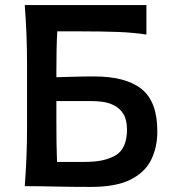

<svg xmlns="http://www.w3.org/2000/svg" viewBox="-20 -733 678 756"><path d="M337.5 3Q259.5 3 196.8 1.5Q134 0 77.5 0Q82 -59 84.2 -113.5Q86.5 -168 86.5 -234.5V-474.5Q86.5 -542 84.2 -597.8Q82 -653.5 77.5 -713H556.5V-597Q503.5 -605 443.2 -607.2Q383 -609.5 301.5 -609.5H205.5Q203.5 -573.5 202.8 -536.2Q202 -499 202 -456.5V-429Q231 -429.5 268.2 -430.8Q305.5 -432 351 -432Q475.5 -432 537.5 -382.5Q599.5 -333 599.5 -215.5Q599.5 -152.5 574.8 -103Q550 -53.5 492.8 -25.2Q435.5 3 337.5 3ZM204.5 -95.5H317Q393 -95.5 436.5 -122.2Q480 -149 480 -223Q480 -261.5 466 -284Q452 -306.5 430.5 -317.5Q409 -328.5 385.5 -331.8Q362 -335 342.5 -335H202V-255.5Q202 -211.5 202.5 -173Q203 -134.5 204.5 -95.5Z"/></svg>

Font: Commissioner Flair Medium
Style: Regular
Weight: 500
Designer: Kostas Bartsokas
Foundry: Kostas Bartsokas
Version: Version 1.000; ttfautohint (v1.8.3)